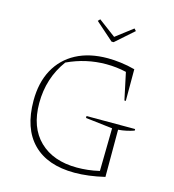

<svg xmlns="http://www.w3.org/2000/svg" viewBox="-123 -952 961 1061"><g transform="rotate(15 357.5 -422.0)"><path d="M400 6Q245 6 162 -78Q79 -162 79 -321Q79 -424 119.5 -498.5Q160 -573 235.5 -613Q311 -653 416 -653Q450 -653 490.5 -648Q531 -643 572 -632V-451H564L531 -606Q475 -619 416 -619Q300 -619 194 -569Q113 -459 113 -316Q113 -177 191.5 -101Q270 -25 406 -25Q436 -25 468 -28.5Q500 -32 534 -40L538 -285L384 -303V-314H662V-305Q642 -298 619.5 -293Q597 -288 572 -286V-16Q478 6 400 6ZM411 -747 308 -838 319 -850 418 -776 515 -850 526 -838 423 -747Z"/></g></svg>

Font: Piazzolla SC Thin
Style: Regular
Weight: 100
Designer: Juan Pablo del Peral
Foundry: Huerta Tipografica
Version: Version 1.330